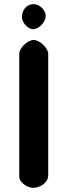

<svg xmlns="http://www.w3.org/2000/svg" viewBox="-20 -907 331 928"><path d="M143 -714C116 -714 73 -677 73 -647V-53C73 -24 115 1 139 1C172 1 213 -22 213 -60V-647C213 -675 171 -714 143 -714ZM86 -824C86 -800 113 -766 140 -766C169 -766 201 -801 201 -830C201 -857 172 -887 143 -887C107 -887 86 -857 86 -824Z"/></svg>

Font: Asimov Print
Style: Regular
Weight: 500
Designer: Google
Version: Version 2.000980: 2014